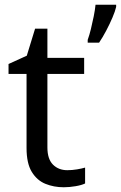

<svg xmlns="http://www.w3.org/2000/svg" viewBox="-20 -780 510 810"><path d="M264 -62Q284 -62 305 -65.5Q326 -69 339 -73V-6Q325 1 299 5.5Q273 10 249 10Q207 10 171.5 -4.5Q136 -19 114 -55Q92 -91 92 -156V-468H16V-510L93 -545L128 -659H180V-536H335V-468H180V-158Q180 -109 203.5 -85.5Q227 -62 264 -62ZM470 -751Q466 -733 454.5 -706Q443 -679 428 -650.5Q413 -622 398 -600H350V-612Q357 -631 363.5 -657.5Q370 -684 375.5 -711.5Q381 -739 383 -760H470Z"/></svg>

Font: Noto Sans Masaram Gondi
Style: Regular
Weight: 400
Designer: Ek Type & Mukund Gokhale
Foundry: Ek Type
Version: Version 1.004; ttfautohint (v1.8.4.7-5d5b)